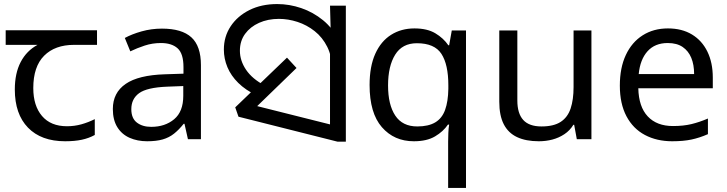

<svg xmlns="http://www.w3.org/2000/svg" viewBox="-20 -686 3583 946"><path d="M301 10Q183 10 118 -57Q53 -124 53 -245Q53 -325 82 -380.5Q111 -436 165 -465H8V-537H458V-465H345Q251 -465 197.5 -411.5Q144 -358 144 -252Q144 -165 187 -114.5Q230 -64 310 -64Q347 -64 381 -73.5Q415 -83 447 -99V-21Q418 -5 383 2.5Q348 10 301 10Z M778 -545Q876 -545 923 -502Q970 -459 970 -365V0H906L889 -76H885Q862 -47 837.5 -27.5Q813 -8 781.5 1Q750 10 705 10Q657 10 618.5 -7Q580 -24 558 -59.5Q536 -95 536 -149Q536 -229 599 -272.5Q662 -316 793 -320L884 -323V-355Q884 -422 855 -448Q826 -474 773 -474Q731 -474 693 -461.5Q655 -449 622 -433L595 -499Q630 -518 678 -531.5Q726 -545 778 -545ZM804 -259Q704 -255 665.5 -227Q627 -199 627 -148Q627 -103 654.5 -82Q682 -61 725 -61Q793 -61 838 -98.5Q883 -136 883 -214V-262Z M1243 -217Q1190 -242 1154 -277.5Q1118 -313 1100.5 -355Q1083 -397 1083 -442Q1083 -506 1116.5 -556.5Q1150 -607 1209 -636.5Q1268 -666 1346 -666Q1406 -666 1464.5 -646Q1523 -626 1571.5 -586.5Q1620 -547 1648.5 -487Q1677 -427 1677 -347L1616 -344Q1616 -408 1592.5 -455Q1569 -502 1530.5 -532.5Q1492 -563 1446 -578Q1400 -593 1354 -593Q1300 -593 1256.5 -573.5Q1213 -554 1187.5 -519Q1162 -484 1162 -436Q1162 -387 1192.5 -342Q1223 -297 1284 -265L1243 -217ZM1606 -482 1610 -510 1606 -658H1684V12H1643L1155 -111L1139 -157L1394 -402L1441 -351L1211 -128L1204 -174L1666 -58L1606 -6Z M2188 11Q2188 -7 2189 -31Q2190 -55 2193 -72H2187Q2164 -38 2123.5 -14Q2083 10 2019 10Q1922 10 1861.5 -59.5Q1801 -129 1801 -267Q1801 -359 1829 -421Q1857 -483 1907 -514.5Q1957 -546 2022 -546Q2085 -546 2125 -522Q2165 -498 2189 -463H2193L2206 -536H2276V240H2188ZM2036 -63Q2091 -63 2124.5 -83Q2158 -103 2173 -144.5Q2188 -186 2189 -248V-266Q2189 -368 2155 -420.5Q2121 -473 2034 -473Q1962 -473 1927 -416.5Q1892 -360 1892 -265Q1892 -170 1927.5 -116.5Q1963 -63 2036 -63Z M2894 -536V0H2822L2809 -71H2805Q2788 -43 2761 -25Q2734 -7 2702 1.5Q2670 10 2635 10Q2571 10 2527.5 -10.5Q2484 -31 2462 -74Q2440 -117 2440 -185V-536H2529V-191Q2529 -127 2558 -95Q2587 -63 2648 -63Q2708 -63 2742.5 -85.5Q2777 -108 2791.5 -151.5Q2806 -195 2806 -257V-536Z M3271 -546Q3340 -546 3389.5 -516Q3439 -486 3465.5 -431.5Q3492 -377 3492 -304V-251H3125Q3127 -160 3171.5 -112.5Q3216 -65 3296 -65Q3347 -65 3386.5 -74.5Q3426 -84 3468 -102V-25Q3427 -7 3387 1.5Q3347 10 3292 10Q3216 10 3157.5 -21Q3099 -52 3066.5 -113.5Q3034 -175 3034 -264Q3034 -352 3063.5 -415Q3093 -478 3146.5 -512Q3200 -546 3271 -546ZM3270 -474Q3207 -474 3170.5 -433.5Q3134 -393 3127 -321H3400Q3400 -367 3386 -401Q3372 -435 3343.5 -454.5Q3315 -474 3270 -474Z"/></svg>

Font: odia115
Style: Regular
Weight: 400
Designer: Amélie Bonet and Sol Matas
Foundry: Google LLC
Version: Version 2.003